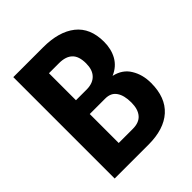

<svg xmlns="http://www.w3.org/2000/svg" viewBox="-198 -831 952 952"><g transform="rotate(-45 277.5 -355.5)"><path d="M53.7 0Q53.7 -132.8 53.7 -533.2Q53.7 -578.1 53.7 -710.9Q106.4 -710.9 262.7 -710.9Q373 -710.9 434.6 -662.1Q496.1 -613.3 496.1 -516.6Q496.1 -465.8 474.6 -426.8Q452.1 -386.7 406.2 -367.2Q462.9 -354.5 489.3 -310.5Q516.6 -266.6 516.6 -207Q516.6 -105.5 458 -52.7Q399.4 0 291 0Q211.9 0 53.7 0ZM192.4 -313.5Q192.4 -262.7 192.4 -110.4Q217.8 -110.4 291 -110.4Q335 -110.4 356.4 -134.8Q378.9 -160.2 378.9 -208Q378.9 -258.8 359.4 -286.1Q340.8 -313.5 300.8 -313.5Q264.6 -313.5 192.4 -313.5ZM192.4 -410.2Q211.9 -410.2 269.5 -410.2Q312.5 -411.1 335 -435.5Q357.4 -459 357.4 -503.9Q357.4 -553.7 334 -576.2Q310.5 -599.6 262.7 -599.6Q239.3 -599.6 192.4 -599.6Q192.4 -552.7 192.4 -410.2Z"/></g></svg>

Font: Noto Sans Hebrew DECATHLON 
Style: Bold
Weight: 400
Designer: Monotype Design Team
Version: Version 2.000;GOOG;noto-fonts:20170220:a8a215d2e889